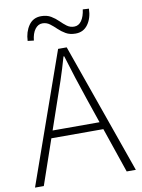

<svg xmlns="http://www.w3.org/2000/svg" viewBox="-99 -988 778 1054"><g transform="rotate(-10 290.5 -460.5)"><path d="M9 0 266 -728H314L571 0H520L373 -430Q351 -495 331.5 -555Q312 -615 292 -682H288Q269 -615 249 -555Q229 -495 206 -430L58 0ZM125 -251V-292H452V-251ZM376 -794Q344 -794 321.5 -807Q299 -820 281.5 -837Q264 -854 246 -867.5Q228 -881 205 -881Q181 -881 164 -858.5Q147 -836 143 -796L109 -800Q111 -850 135.5 -885.5Q160 -921 205 -921Q237 -921 259.5 -907.5Q282 -894 299.5 -876.5Q317 -859 334.5 -846Q352 -833 375 -833Q400 -833 416 -856Q432 -879 437 -918L471 -916Q470 -864 445 -829Q420 -794 376 -794Z"/></g></svg>

Font: Noto Sans JP ExtraLight
Style: Regular
Weight: 250
Designer: Ryoko NISHIZUKA  (kana, bopomofo & ideographs); Paul D. Hunt (Latin, Greek & Cyrillic); Sandoll Communications , Soo-you
Foundry: Adobe
Version: Version 2.004-H2;hotconv 1.0.118;makeotfexe 2.5.65603